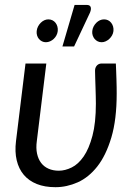

<svg xmlns="http://www.w3.org/2000/svg" viewBox="-20 -770 553 798"><path d="M41 0ZM172.5 -506 133 -183.5Q129 -154.5 134 -131.5Q139 -108.5 151 -92.8Q163 -77 181.8 -68.8Q200.5 -60.5 224.5 -60.5Q250.5 -60.5 278 -74Q305.5 -87.5 327.8 -119.8Q350 -152 364.2 -205.5Q378.5 -259 378.5 -339.5Q378.5 -353.5 378 -370.8Q377.5 -388 377 -406.2Q376.5 -424.5 375.8 -442.5Q375 -460.5 375 -476.5Q375 -484.5 377.8 -490.2Q380.5 -496 384.5 -499.5Q388.5 -503 393 -504.5Q397.5 -506 402 -506H461.5Q462 -491.5 462.8 -474.5Q463.5 -457.5 464 -440.5Q464.5 -423.5 464.8 -407.8Q465 -392 465 -381Q465 -273 442.8 -198.5Q420.5 -124 384.5 -78.2Q348.5 -32.5 303 -12.2Q257.5 8 210.5 8Q166 8 133 -5.2Q100 -18.5 79 -43.2Q58 -68 49.5 -103.5Q41 -139 46.5 -183.5L86 -506ZM239.5 -577 290 -749.5H341Q353.5 -749.5 356.8 -740.8Q360 -732 354 -717.5L288 -577ZM451.5 -641Q450.5 -631.5 445.8 -623Q441 -614.5 434.2 -608.2Q427.5 -602 419.2 -598.2Q411 -594.5 402.5 -594.5Q393.5 -594.5 386 -598.2Q378.5 -602 373.2 -608.2Q368 -614.5 365.2 -623Q362.5 -631.5 363.5 -641Q364.5 -651 369 -659.8Q373.5 -668.5 380.2 -675.2Q387 -682 395.2 -685.8Q403.5 -689.5 412.5 -689.5Q421.5 -689.5 429.2 -685.8Q437 -682 442.2 -675.2Q447.5 -668.5 450 -659.8Q452.5 -651 451.5 -641ZM220 -641Q219 -631.5 214.5 -623Q210 -614.5 203.2 -608.2Q196.5 -602 188 -598.2Q179.5 -594.5 170.5 -594.5Q162 -594.5 154.5 -598.2Q147 -602 141.8 -608.2Q136.5 -614.5 134 -623Q131.5 -631.5 132.5 -641Q133.5 -651 138 -659.8Q142.5 -668.5 149.2 -675.2Q156 -682 164.2 -685.8Q172.5 -689.5 181 -689.5Q190 -689.5 197.8 -685.8Q205.5 -682 210.8 -675.2Q216 -668.5 218.5 -659.8Q221 -651 220 -641Z"/></svg>

Font: Lato
Style: Italic
Weight: 400
Italic angle: -7°
Designer: Lukasz Dziedzic
Foundry: tyPoland Lukasz Dziedzic
Version: Version 2.007; 2014-02-27